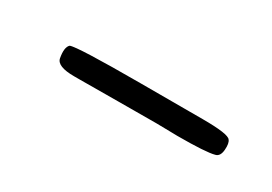

<svg xmlns="http://www.w3.org/2000/svg" viewBox="-16 -362 313 221"><g transform="rotate(30 140.0 -251.5)"><path d="M45.4 -263.7Q53.2 -267.1 137.2 -267.1Q137.2 -267.1 195.3 -267.1Q195.3 -267.1 201.7 -267.1Q201.7 -267.1 220.2 -267.1Q254.4 -267.1 257.8 -261.7Q260.7 -258.3 260 -249.3Q259.3 -240.2 253.4 -238.8Q242.7 -235.8 204.6 -235.8Q198.2 -235.8 188.5 -236.1Q178.7 -236.3 176.3 -236.3H175.8Q159.2 -236.3 125.5 -236.1Q91.8 -235.8 75.2 -235.8H67.4Q44.9 -235.8 43 -245.6Q40.5 -259.3 45.4 -263.7Z"/></g></svg>

Font: Sintesa 2
Style: 2
Weight: 400
Version: Version 001.000